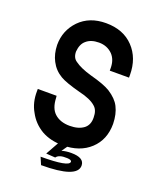

<svg xmlns="http://www.w3.org/2000/svg" viewBox="-129 -640 696 843"><g transform="rotate(20 218.5 -218.0)"><path d="M292 -201.2Q267.6 -223.6 211.9 -236.3Q145.5 -253.9 119.1 -269.5Q85.9 -289.1 68.4 -323.2Q51.8 -354.5 50.8 -396.5Q50.8 -463.9 96.7 -511.7Q143.6 -559.6 220.7 -559.6Q301.8 -559.6 349.1 -509.8Q396.5 -460 396.5 -380.9V-369.1H306.6V-380.9Q306.6 -419.9 284.2 -443.4Q258.8 -468.8 220.7 -468.8Q182.6 -468.8 161.1 -449.2Q141.6 -432.6 138.7 -397.5Q138.7 -368.2 158.2 -355.5Q184.6 -335.9 235.4 -321.3Q301.8 -303.7 330.1 -286.1Q368.2 -261.7 382.8 -232.4Q399.4 -200.2 400.4 -154.3Q400.4 -80.1 352.1 -35.2Q303.7 9.8 223.6 9.8Q167 9.8 125 -13.7Q82 -39.1 59.6 -82Q36.1 -122.1 37.1 -175.8V-185.5H125L126 -175.8Q127.9 -127.9 152.3 -105.5Q178.7 -81.1 223.6 -81.1Q264.6 -81.1 289.1 -99.6Q311.5 -117.2 310.5 -151.4Q310.5 -185.5 292 -201.2ZM150.4 89.8Q283.2 89.8 283.2 65.4Q283.2 56.6 262.7 55.7Q223.6 53.7 211.9 71.3L168.9 68.4L215.8 -15.6H262.7L227.5 34.2Q247.1 28.3 271.5 28.3Q333 28.3 333 65.4Q333 124 165 124Z"/></g></svg>

Font: RobotoJAA
Style: Medium
Weight: 500
Version: Version 2.05; 2016-11-05